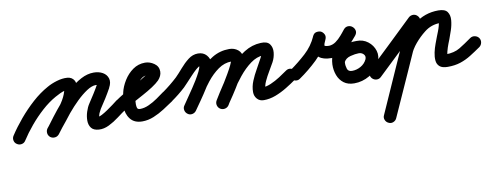

<svg xmlns="http://www.w3.org/2000/svg" viewBox="-92 -567 2939 1137"><g transform="rotate(-10 1377.0 1.0)"><path d="M31 33Q23 46 7.5 49Q-8 52 -21 43Q-34 35 -37 19.5Q-40 4 -31 -9Q-1 -55 38.5 -102Q78 -149 123.5 -190Q169 -231 218 -258Q244 -273 277.5 -283Q311 -293 340 -291Q369 -289 382 -266.5Q395 -244 381 -194Q370 -154 344.5 -115Q319 -76 289 -40Q259 -4 234 30Q234 30 234 30Q234 30 234 30Q224 42 209 44Q194 46 181 37Q169 27 167 12Q165 -3 174 -16Q196 -44 224 -77.5Q252 -111 276 -146.5Q300 -182 309 -214Q312 -225 310.5 -228Q309 -231 315 -225Q318 -222 323 -220Q323 -220 320 -220Q319 -220 318 -219.5Q317 -219 316 -219Q300 -215 284 -207.5Q268 -200 254 -192Q211 -168 170 -131Q129 -94 93.5 -51.5Q58 -9 31 33Q31 33 31 33Q31 33 31 33ZM234 29Q225 42 209.5 44Q194 46 182 37Q169 28 167 12.5Q165 -3 174 -15Q194 -42 221 -77.5Q248 -113 280.5 -151Q313 -189 349.5 -221.5Q386 -254 424 -274Q462 -294 500 -294Q531 -294 554 -281Q577 -268 584.5 -244Q592 -220 575 -189Q575 -189 575 -189Q575 -188 575 -188Q559 -159 541.5 -131Q524 -103 505 -75Q499 -65 493 -51.5Q487 -38 488 -26Q488 -23 482 -27Q476 -31 479 -30Q488 -30 505 -39Q522 -48 541 -61Q560 -74 577.5 -87Q595 -100 605 -108Q605 -108 605 -108Q605 -108 605 -108Q618 -117 633.5 -114Q649 -111 658 -99Q667 -86 664 -70.5Q661 -55 649 -46Q625 -30 595.5 -7.5Q566 15 534.5 30.5Q503 46 473 44Q441 42 427.5 24Q414 6 414 -20Q414 -46 422.5 -72.5Q431 -99 443 -117Q460 -143 477 -169.5Q494 -196 509 -224Q509 -224 509 -223Q509 -223 509 -223Q513 -231 516.5 -224Q520 -217 512 -218Q506 -219 500 -219Q476 -219 445.5 -199Q415 -179 383 -148Q351 -117 322 -82Q293 -47 270 -17Q247 13 234 29Q234 29 234 29Q234 29 234 29Z M596 -56Q587 -68 590 -83.5Q593 -99 606 -108Q652 -140 702.5 -166Q753 -192 800 -223Q804 -226 807.5 -228.5Q811 -231 814 -234Q816 -236 815.5 -236Q815 -236 815 -234Q815 -233 815 -232Q815 -239 815.5 -232Q816 -225 816 -224Q818 -220 816.5 -222Q815 -224 810 -224Q788 -224 770.5 -208Q753 -192 741.5 -170.5Q730 -149 726 -130Q726 -130 725 -129Q725 -127 725 -127Q720 -112 717 -97Q714 -82 714 -66Q714 -53 717 -43.5Q720 -34 735 -34Q760 -34 787.5 -46.5Q815 -59 840 -76.5Q865 -94 884 -108Q884 -108 884 -108Q884 -108 884 -108Q897 -117 912.5 -114Q928 -111 937 -99Q946 -86 943 -70.5Q940 -55 928 -46Q900 -27 869 -7Q838 13 804 27Q770 41 735 41Q687 41 663 10Q639 -21 639 -66Q639 -88 643 -108Q647 -128 653 -149Q653 -149 653 -147Q652 -146 652 -146Q660 -182 682 -217.5Q704 -253 736.5 -276Q769 -299 810 -299Q838 -299 864 -281Q890 -263 890 -232Q890 -218 884 -205.5Q878 -193 868 -182Q852 -166 824.5 -148Q797 -130 764.5 -112.5Q732 -95 701 -78Q670 -61 648 -46Q636 -37 620.5 -40Q605 -43 596 -56Z M875 -56Q866 -68 869 -83.5Q872 -99 885 -108Q933 -142 975 -181Q995 -201 1018.5 -228.5Q1042 -256 1069 -277Q1096 -298 1128 -298Q1160 -298 1179 -276.5Q1198 -255 1198 -224Q1198 -200 1182 -164.5Q1166 -129 1142.5 -91.5Q1119 -54 1095.5 -20.5Q1072 13 1058 33Q1058 33 1058 33Q1058 33 1058 33Q1049 46 1033.5 49Q1018 52 1006 43Q993 34 990 18.5Q987 3 996 -9Q1004 -21 1019 -42.5Q1034 -64 1052 -90.5Q1070 -117 1086 -143.5Q1102 -170 1112.5 -191.5Q1123 -213 1123 -224Q1123 -225 1122 -226.5Q1121 -228 1126 -224Q1127 -223 1128 -223Q1120 -223 1103.5 -208.5Q1087 -194 1068.5 -174Q1050 -154 1034 -137Q1018 -120 1012 -114Q973 -78 927 -46Q915 -37 899.5 -40Q884 -43 875 -56ZM1058 33Q1049 46 1033.5 49Q1018 52 1006 43Q993 34 990 18.5Q987 3 996 -9Q1025 -50 1057 -98.5Q1089 -147 1127.5 -191.5Q1166 -236 1212.5 -264Q1259 -292 1315 -292Q1345 -292 1367 -274.5Q1389 -257 1389 -225Q1389 -202 1373.5 -167Q1358 -132 1335 -93Q1312 -54 1289.5 -20Q1267 14 1253 34Q1253 34 1253 34Q1253 34 1253 34Q1245 47 1230 50.5Q1215 54 1202 45Q1189 37 1185.5 22Q1182 7 1191 -6Q1198 -17 1212.5 -40Q1227 -63 1244.5 -91.5Q1262 -120 1278 -147.5Q1294 -175 1304 -196Q1314 -217 1314 -225Q1314 -224 1315 -223Q1315 -222 1316 -220Q1320 -214 1318 -215.5Q1316 -217 1315 -217Q1273 -217 1235.5 -190.5Q1198 -164 1166 -123.5Q1134 -83 1107 -40.5Q1080 2 1058 33Q1058 33 1058 33Q1058 33 1058 33ZM1254 34Q1246 47 1231 51Q1216 55 1202 47Q1189 39 1185 24Q1181 9 1189 -5Q1213 -45 1245.5 -94Q1278 -143 1318 -188.5Q1358 -234 1405 -263.5Q1452 -293 1505 -295Q1544 -297 1559 -276.5Q1574 -256 1571 -226Q1568 -196 1554 -170Q1542 -148 1526 -121.5Q1510 -95 1497.5 -68Q1485 -41 1485 -16Q1485 -19 1482 -23Q1475 -32 1466 -32Q1465 -32 1465 -33Q1492 -33 1521 -45.5Q1550 -58 1577 -75.5Q1604 -93 1625 -108Q1625 -108 1625 -108Q1625 -108 1625 -108Q1638 -117 1653 -114Q1668 -111 1677 -98Q1686 -85 1683 -70Q1680 -55 1667 -46Q1639 -26 1605.5 -5.5Q1572 15 1536.5 28.5Q1501 42 1465 42Q1440 42 1425 25Q1410 8 1410 -16Q1410 -49 1423.5 -82Q1437 -115 1455 -146Q1473 -177 1488 -206Q1494 -217 1497 -226Q1498 -228 1497.5 -231.5Q1497 -235 1499 -233Q1501 -230 1505 -225Q1509 -220 1507 -220Q1468 -219 1430 -191Q1392 -163 1358.5 -121.5Q1325 -80 1298 -38Q1271 4 1254 34Q1254 34 1254 34Q1254 34 1254 34Z M1697 -46Q1685 -37 1669.5 -40Q1654 -43 1645 -56Q1636 -68 1639 -83.5Q1642 -99 1655 -108Q1703 -142 1748 -183Q1793 -224 1818 -280Q1825 -297 1839.5 -300.5Q1854 -304 1867 -298Q1880 -292 1887 -278.5Q1894 -265 1886 -248Q1874 -222 1874 -215.5Q1874 -209 1901 -208Q1901 -208 1901 -208Q1901 -208 1901 -208Q1901 -208 1901 -208Q1923 -209 1942 -222.5Q1961 -236 1977 -255Q1993 -274 2006 -289Q2018 -303 2033 -302.5Q2048 -302 2058 -293Q2069 -284 2072 -269.5Q2075 -255 2063 -240Q2045 -219 2025 -196Q2005 -173 1991 -147.5Q1977 -122 1976 -92Q1976 -92 1976 -92Q1976 -93 1976 -93Q1976 -93 1976 -93Q1975 -74 1981 -56Q1987 -38 2010 -38Q2037 -38 2062 -52Q2087 -66 2099 -91Q2107 -109 2095.5 -121.5Q2084 -134 2066 -134Q2066 -134 2066 -134Q2066 -134 2066 -134Q2066 -134 2066 -134Q2066 -134 2066 -134Q2045 -134 2016 -126.5Q1987 -119 1976 -97Q1976 -97 1976 -97Q1976 -97 1976 -97Q1969 -83 1954.5 -77.5Q1940 -72 1926 -79Q1912 -86 1906.5 -100.5Q1901 -115 1908 -129Q1929 -173 1975 -191Q2021 -209 2066 -208Q2066 -208 2066 -208Q2066 -208 2066 -208Q2066 -208 2066 -208Q2066 -208 2066 -208Q2105 -209 2134 -186.5Q2163 -164 2173.5 -130Q2184 -96 2167 -59Q2146 -14 2102.5 11.5Q2059 37 2010 37Q1972 37 1947.5 18.5Q1923 0 1911.5 -30.5Q1900 -61 1901 -95Q1901 -95 1901 -95Q1901 -95 1901 -96Q1901 -96 1901 -96Q1903 -135 1919 -168Q1935 -201 1958 -230.5Q1981 -260 2005 -289Q2017 -303 2032 -302Q2047 -301 2058 -292Q2069 -283 2071.5 -268.5Q2074 -254 2062 -240Q2040 -215 2017 -190.5Q1994 -166 1966 -150Q1938 -134 1901 -134Q1901 -134 1901 -134Q1901 -134 1901 -134Q1901 -134 1901 -134Q1854 -134 1829 -154Q1804 -174 1801.5 -207.5Q1799 -241 1818 -281Q1826 -297 1840.5 -300.5Q1855 -304 1868 -299Q1880 -293 1887 -279.5Q1894 -266 1886 -249Q1857 -184 1806 -135Q1755 -86 1697 -46Q1697 -46 1697 -46Q1697 -46 1697 -46Z M2171 27Q2160 38 2144.5 37.5Q2129 37 2118 26Q2107 15 2107.5 -0.5Q2108 -16 2119 -27Q2151 -58 2183.5 -88.5Q2216 -119 2248 -150Q2285 -186 2322 -221Q2359 -256 2396 -292Q2407 -302 2422.5 -302Q2438 -302 2449 -290Q2460 -279 2459.5 -263.5Q2459 -248 2448 -237Q2411 -202 2374 -166.5Q2337 -131 2300 -96Q2268 -65 2235.5 -34.5Q2203 -4 2171 27Q2171 27 2171 27Q2171 27 2171 27ZM2437 -299Q2451 -292 2457 -277.5Q2463 -263 2456 -249Q2397 -116 2337.5 17Q2278 150 2218 283Q2212 297 2197.5 303Q2183 309 2169 302Q2155 296 2149 281.5Q2143 267 2150 253Q2209 120 2268.5 -13.5Q2328 -147 2388 -280Q2394 -294 2408.5 -299.5Q2423 -305 2437 -299ZM2373 -64Q2367 -49 2353 -42.5Q2339 -36 2325 -42Q2310 -48 2303.5 -62Q2297 -76 2303 -90Q2321 -138 2355 -179Q2389 -220 2428 -251Q2491 -302 2574 -302Q2614 -302 2628 -282Q2642 -262 2639.5 -232.5Q2637 -203 2627 -173Q2617 -143 2609 -122Q2599 -98 2591.5 -75.5Q2584 -53 2580 -28Q2579 -26 2578 -29.5Q2577 -33 2576 -34Q2574 -36 2571.5 -37Q2569 -38 2572 -38Q2624 -38 2658.5 -59Q2693 -80 2732 -108Q2745 -117 2760.5 -114Q2776 -111 2785 -99Q2794 -86 2791 -70.5Q2788 -55 2776 -46Q2743 -23 2712.5 -4Q2682 15 2648.5 26Q2615 37 2572 37Q2539 37 2523.5 23.5Q2508 10 2506 -12.5Q2504 -35 2509.5 -60.5Q2515 -86 2524 -110Q2533 -134 2539 -150Q2545 -165 2551 -180.5Q2557 -196 2561 -211Q2564 -222 2565 -229Q2566 -233 2566 -236Q2566 -236 2566 -237Q2568 -237 2568 -234.5Q2568 -232 2570 -231Q2571 -229 2574 -228Q2577 -227 2574 -227Q2518 -227 2476 -193Q2444 -168 2416 -135Q2388 -102 2373 -64Q2373 -64 2373 -64Q2373 -64 2373 -64Z"/></g></svg>

Font: FRB American Cursive Guidelines Arrows Extrabold
Style: Bold Italic
Weight: 800
Italic angle: -25°
Version: Version 2.0;Modular Font Editor K font №1